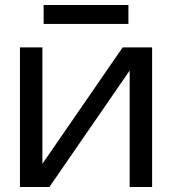

<svg xmlns="http://www.w3.org/2000/svg" viewBox="-20 -750 690 770"><path d="M590 0H500V-467L178 0H60V-560H150V-93L472 -560H590ZM155 -654V-730H495V-654Z"/></svg>

Font: Tektur
Style: Regular
Weight: 400
Designer: Adam Jagosz
Foundry: Adam Jagosz
Version: Version 1.005;gftools[0.9.30]